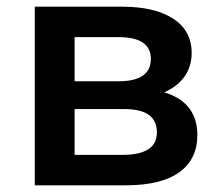

<svg xmlns="http://www.w3.org/2000/svg" viewBox="-20 -554 659 574"><path d="M570 -150Q570 -78 516 -39Q462 0 356 0H84V-534H345Q443 -534 498 -498Q553 -462 553 -396Q553 -355 531.5 -325Q510 -295 471 -278Q570 -248 570 -150ZM203 -311H334Q431 -311 431 -378Q431 -443 334 -443H203ZM449 -158Q449 -193 425 -210.5Q401 -228 350 -228H203V-91H346Q449 -91 449 -158Z"/></svg>

Font: Montserrat Alternates SemiBold
Style: Regular
Weight: 600
Designer: Julieta Ulanovsky
Foundry: Julieta Ulanovsky
Version: Version 7.200